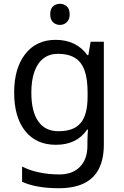

<svg xmlns="http://www.w3.org/2000/svg" viewBox="-20 -757 655 1017"><path d="M275 -546Q328 -546 370.5 -526Q413 -506 443 -465H448L460 -536H530V9Q530 85 504 136.5Q478 188 425 214Q372 240 290 240Q232 240 183.5 231.5Q135 223 97 206V125Q135 145 186 156Q237 167 295 167Q364 167 403.5 126.5Q443 86 443 16V-5Q443 -17 444 -39.5Q445 -62 446 -71H442Q414 -30 372.5 -10Q331 10 276 10Q172 10 113.5 -63Q55 -136 55 -267Q55 -395 113.5 -470.5Q172 -546 275 -546ZM287 -472Q242 -472 210.5 -448Q179 -424 162.5 -378Q146 -332 146 -266Q146 -167 182.5 -114.5Q219 -62 289 -62Q330 -62 359 -72.5Q388 -83 407 -105.5Q426 -128 435 -163Q444 -198 444 -246V-267Q444 -340 427.5 -385Q411 -430 376 -451Q341 -472 287 -472ZM298 -737Q318 -737 333.5 -723.5Q349 -710 349 -681Q349 -653 333.5 -639Q318 -625 298 -625Q276 -625 261 -639Q246 -653 246 -681Q246 -710 261 -723.5Q276 -737 298 -737Z"/></svg>

Font: binaryhoriontal115
Style: Book
Weight: 400
Designer: Jelle Bosma - Monotype Design Team
Foundry: Monotype Imaging Inc.
Version: Version 2.003